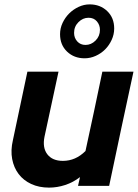

<svg xmlns="http://www.w3.org/2000/svg" viewBox="-20 -848 629 876"><path d="M28 0ZM247 -521Q231 -446 215 -372.5Q199 -299 183 -224Q173 -174 196 -144Q219 -114 267 -114Q325 -114 370 -159Q390 -250 409 -340Q428 -430 447 -521H589Q561 -390 533 -260.5Q505 -131 478 0H336Q338 -10 340.5 -20Q343 -30 345 -40Q314 -16 277.5 -4Q241 8 204 8Q158 8 122.5 -8.5Q87 -25 65 -54Q43 -83 35.5 -122.5Q28 -162 39 -209L105 -521ZM366 -582Q318 -582 286 -612.5Q254 -643 254 -692Q254 -719 265.5 -743.5Q277 -768 295.5 -786.5Q314 -805 338.5 -816.5Q363 -828 389 -828Q437 -828 469 -797.5Q501 -767 501 -718Q501 -691 489.5 -666Q478 -641 459.5 -622.5Q441 -604 416.5 -593Q392 -582 366 -582ZM370 -643Q396 -643 416 -663Q436 -683 436 -712Q436 -734 422 -750.5Q408 -767 384 -767Q358 -767 338 -747Q318 -727 318 -698Q318 -675 332.5 -659Q347 -643 370 -643Z"/></svg>

Font: Rosa Sans
Style: Bold Italic
Weight: 700
Italic angle: -12°
Designer: Pentagram / MCKL
Foundry: Pentagram / MCKL
Version: Version 1.005;September 16, 2019;FontCreator 11.5.0.2425 64-